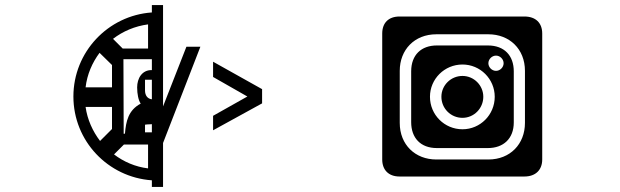

<svg xmlns="http://www.w3.org/2000/svg" viewBox="-20 -769 2440 756"><path d="M374 -214C345 -252 324 -298 317 -348H421V-261ZM563 -200V-106C513 -112 467 -132 429 -161L468 -200ZM317 -425C323 -476 343 -522 372 -561L421 -513V-425ZM466 -536H578V-493C539 -494 520 -460 520 -425C520 -399 525 -374 534 -361C485 -335 476 -291 472 -243L467 -242ZM551 -455H578V-378C561 -380 551 -393 551 -413ZM551 -278C551 -278 563 -280 578 -280V-248H551ZM425 -616C464 -646 511 -666 563 -673V-578H463ZM269 -389C269 -214 405 -71 578 -59V-33H622V-206L769 -585H714L622 -350V-749H578V-720C405 -708 269 -564 269 -389ZM1012 -362V-418L819 -526V-466L954 -389L819 -313V-256Z M1903 -634C1986 -634 2047 -576 2047 -490V-285C2047 -202 1989 -141 1903 -141H1698C1615 -141 1554 -199 1554 -285V-490C1554 -573 1612 -634 1698 -634ZM1801 -515C1871 -515 1928 -458 1928 -388C1928 -317 1871 -260 1801 -260C1730 -260 1673 -317 1673 -388C1673 -458 1730 -515 1801 -515ZM1933 -550C1949 -550 1963 -536 1963 -520C1963 -504 1949 -490 1933 -490C1917 -490 1903 -504 1903 -520C1903 -536 1917 -550 1933 -550ZM2115 -637C2115 -679 2089 -704 2045 -704H1553C1510 -704 1485 -679 1485 -637V-141C1485 -100 1510 -74 1553 -74H2045C2089 -74 2115 -100 2115 -141ZM1700 -590C1639 -590 1599 -553 1599 -488V-288C1599 -226 1636 -186 1700 -186H1901C1962 -186 2003 -223 2003 -287V-488C2003 -550 1966 -590 1901 -590ZM1801 -470C1755 -470 1718 -433 1718 -388C1718 -342 1755 -305 1801 -305C1846 -305 1883 -342 1883 -388C1883 -433 1846 -470 1801 -470Z"/></svg>

Font: CryptoKit_GRILLE 1.4
Style: Regular
Weight: 400
Monospace: yes
Designer: Oceane Juvin
Foundry: http://www.head-geneve.ch
Version: Version 1.004